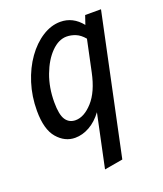

<svg xmlns="http://www.w3.org/2000/svg" viewBox="-134 -614 765 900"><g transform="rotate(-20 248.5 -164.0)"><path d="M28 -170Q28 -242 48.5 -306.5Q69 -371 104 -420Q139 -469 183 -497Q227 -525 273 -525Q336 -525 379 -471L394 -515H473L326 181L234 197L290 -68Q262 -30 226.5 -10Q191 10 154 10Q103 10 65.5 -33.5Q28 -77 28 -170ZM118 -180Q118 -118 135 -92.5Q152 -67 184 -67Q227 -67 269.5 -114Q312 -161 331 -252L364 -408Q344 -432 321.5 -441Q299 -450 277 -450Q237 -450 200.5 -413Q164 -376 141 -314.5Q118 -253 118 -180Z"/></g></svg>

Font: Radio Canada Condensed
Style: Italic
Weight: 400
Width: 3
Italic angle: -12°
Designer: Charles Daoud, Etienne Aubert Bonn, Alexandre Saumier Demers, Jacques Le Bailly
Foundry: Radio-Canada
Version: Version 2.104; ttfautohint (v1.8.4.7-5d5b);gftools[0.9.28.de